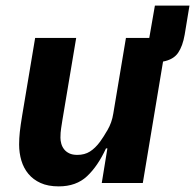

<svg xmlns="http://www.w3.org/2000/svg" viewBox="-20 -651 694 683"><path d="M637 -528Q630 -487 613.5 -463Q597 -439 560 -432L488 0H342L362 -123H357Q328 -60 289.5 -24Q251 12 189 12Q151 12 124.5 0Q98 -12 81 -32.5Q64 -53 56 -80Q48 -107 48 -137Q48 -159 50.5 -182Q53 -205 59 -241L105 -516H251L202 -224Q200 -210 197.5 -195Q195 -180 195 -161Q195 -151 198 -140Q201 -129 208 -120Q215 -111 226.5 -105.5Q238 -100 255 -100Q281 -100 300 -112Q319 -124 336 -147Q347 -162 362.5 -188.5Q378 -215 383 -247L428 -516H511L531 -631H654Z"/></svg>

Font: IBM Plex Mono
Style: Bold Italic
Weight: 700
Italic angle: -9°
Monospace: yes
Designer: Mike Abbink, Paul van der Laan, Pieter van Rosmalen
Foundry: Bold Monday
Version: Version 2.3